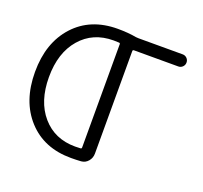

<svg xmlns="http://www.w3.org/2000/svg" viewBox="-128 -912 1110 1048"><g transform="rotate(20 427.0 -388.0)"><path d="M500 -80.1Q500 -54.7 483.9 -35.6Q467.8 -16.6 443.4 -14.6Q416 -12.7 384.8 -12.7Q227.5 -12.7 133.8 -115.2Q40 -217.8 40 -387.7Q40 -557.6 133.8 -660.2Q227.5 -762.7 384.8 -762.7Q445.3 -762.7 493.2 -753.9Q500 -752.9 507.8 -752.9H764.6Q779.3 -752.9 789.6 -742.7Q799.8 -732.4 799.8 -717.8Q799.8 -703.1 789.6 -692.9Q779.3 -682.6 764.6 -682.6H507.8Q500 -682.6 500 -675.8ZM416 -80.1Q422.9 -80.1 422.9 -87.9V-687.5Q422.9 -694.3 416 -694.3Q404.3 -695.3 384.8 -695.3Q265.6 -695.3 193.4 -611.8Q121.1 -528.3 121.1 -387.2Q121.1 -246.1 193.4 -162.6Q265.6 -79.1 384.8 -79.1Q404.3 -79.1 416 -80.1Z"/></g></svg>

Font: Gen Jyuu Gothic P Normal
Style: Regular
Weight: 300
Designer: [Source Han Sans]
Ryoko NISHIZUKA  (kana & ideographs); Paul D. Hunt (Latin, Greek & Cyrillic); Wenlong ZHANG  (bopomofo
Version: Version 1.002.20150607